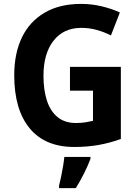

<svg xmlns="http://www.w3.org/2000/svg" viewBox="-20 -744 709 985"><path d="M339 -401H600V-31Q545 -11 487 -0.5Q429 10 361 10Q211 10 132 -86Q53 -182 53 -358Q53 -470 92.5 -552Q132 -634 209 -679Q286 -724 396 -724Q451 -724 502.5 -711.5Q554 -699 595 -680L549 -562Q517 -579 478 -590Q439 -601 397 -601Q306 -601 254.5 -535Q203 -469 203 -355Q203 -283 220.5 -228.5Q238 -174 275 -143.5Q312 -113 370 -113Q398 -113 418.5 -116.5Q439 -120 457 -124V-279H339ZM444 71Q431 106 411.5 145Q392 184 369 221H283V208Q288 189 293.5 162.5Q299 136 303.5 109Q308 82 310 61H444Z"/></svg>

Font: Noto Sans SemiCondensed
Style: Bold
Weight: 700
Width: 4
Designer: Monotype Design Team
Foundry: Monotype Imaging Inc.
Version: Version 2.013; ttfautohint (v1.8.4.7-5d5b)